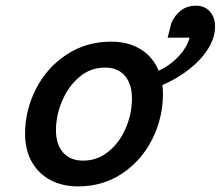

<svg xmlns="http://www.w3.org/2000/svg" viewBox="-20 -648 782 680"><path d="M374 -500.5Q434.6 -500.5 478.3 -473.4Q522 -446.3 542 -397.5Q583 -416.5 613 -449Q643.1 -481.4 651.4 -514.6H573.7L586.9 -566.9Q615.7 -627.9 673.8 -627.9Q705.1 -627.9 723.4 -607.2Q741.7 -586.4 741.7 -554.2Q741.7 -515.6 717.8 -476.6Q693.8 -437.5 651.4 -403.8Q608.9 -370.1 555.2 -346.7Q557.1 -333 557.1 -314.9Q557.1 -231 519.5 -155.5Q481.9 -80.1 413.3 -33.9Q344.7 12.2 256.3 12.2Q201.2 12.2 158.7 -10.3Q116.2 -32.7 92.5 -75Q68.8 -117.2 68.8 -173.8Q68.8 -257.3 107.2 -332.8Q145.5 -408.2 215.3 -454.3Q285.2 -500.5 374 -500.5ZM178.2 -186.5Q178.2 -135.7 203.9 -107.4Q229.5 -79.1 274.4 -79.1Q325.2 -79.1 364.7 -111.6Q404.3 -144 425.8 -195.1Q447.3 -246.1 447.3 -298.8Q447.3 -351.1 422.1 -379.9Q397 -408.7 351.6 -408.7Q300.3 -408.7 260.7 -375Q221.2 -341.3 199.7 -289.8Q178.2 -238.3 178.2 -186.5Z"/></svg>

Font: Lesson One Medium
Style: Italic
Weight: 500
Italic angle: -14°
Designer: But Ko, Victor Gaultney, Annie Olsen, Julie Remington, Don Collingsworth, Eric Hays, Becca Hirsbrunner
Version: Version 1.100